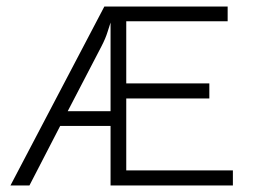

<svg xmlns="http://www.w3.org/2000/svg" viewBox="-20 -567 788 587"><path d="M676 -502H366V-312H620V-266H366V-46H692V0H318V-182H164L70 0H12L299 -547H676ZM318 -498 309 -470Q303 -450 290 -425L187 -227H318Z"/></svg>

Font: Bhavuka
Style: Regular
Weight: 400
Version: 2.94.0; ttfautohint (v1.2) -l 7 -r 28 -G 50 -x 13 -D deva -f